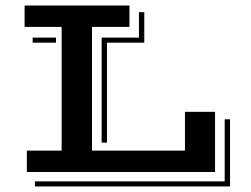

<svg xmlns="http://www.w3.org/2000/svg" viewBox="-20 -628 915 701"><path d="M78.1 -78.1H205.1V-529.8H69.8V-607.9H452.6V-529.8H315.9V-78.1H655.3V-219.7H765.1V0H78.1ZM351.1 -490.7H487.3V-583.5H506.8V-472.2H370.6V-107.4H351.1ZM99.1 -490.7H184.6V-472.2H99.1ZM800.3 34.2V-192.4H819.8V52.7H107.4V34.2Z"/></svg>

Font: Vast Shadow
Style: Regular
Weight: 400
Designer: Nicole Fally
Foundry: Nicole Fally
Version: Version 1.002